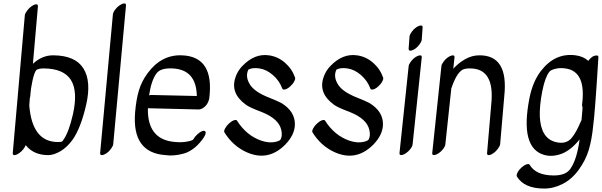

<svg xmlns="http://www.w3.org/2000/svg" viewBox="-20 -862 3492 1114"><path d="M260 38Q175 38 129 -20Q126 -10 115.5 3.5Q105 17 92 26Q79 35 71 37Q53 42 54 26L124 -773Q125 -784 137 -800Q149 -816 162 -825Q175 -834 183 -836Q201 -841 200 -825L171 -492Q225 -542 290 -541Q417 -540 464 -465Q511 -390 480 -254.5Q449 -119 401 -51Q369 -7 330.5 15.5Q292 38 260 38ZM150 -251Q150 -250 150 -249Q167 -38 316 -38Q337 -38 340.5 -41.5Q344 -45 346 -48L348 -51Q379 -94 403 -198Q433 -332 391.5 -398Q350 -464 234 -465Q205 -465 191 -456Q178 -440 168 -391.5Q158 -343 157 -320.5Q156 -298 153 -292Z M694 -841Q712 -846 711 -830L637 -26Q636 -15 624 1.5Q612 18 599 26.5Q586 35 578 37Q560 42 561 26L635 -778Q636 -790 648 -806Q660 -822 673 -830.5Q686 -839 694 -841Z M838 -234Q834 -49 999 -38Q1034 -35 1062 -40Q1098 -46 1102 -54Q1110 -69 1125.5 -83Q1141 -97 1154 -101.5Q1167 -106 1172 -98Q1179 -85 1153 -51Q1127 -17 1099.5 2.5Q1072 22 1046 29Q988 45 941 38Q744 25 764 -211Q770 -284 786 -337.5Q802 -391 837 -438Q917 -546 1036 -541Q1225 -534 1194 -290Q1185 -250 1154 -233Q1142 -226 1128 -227ZM845 -309Q852 -311 856 -311L1122 -305Q1119 -460 979 -465Q911 -468 888 -436Q858 -396 845 -309Z M1618 -348Q1601 -394 1563.5 -426.5Q1526 -459 1485 -465Q1444 -471 1421 -458Q1401 -416 1432 -369Q1459 -328 1540 -296Q1595 -274 1613 -264Q1693 -215 1691 -138Q1689 -77 1633 -21Q1531 80 1402 17Q1329 -19 1282 -94Q1278 -101 1285.5 -116Q1293 -131 1308 -145Q1323 -159 1337 -164Q1351 -169 1355 -162Q1409 -77 1493 -47Q1547 -28 1590 -42Q1604 -47 1607 -51Q1620 -73 1612 -108Q1598 -172 1501 -211Q1497 -213 1478 -220Q1424 -241 1406 -255Q1315 -321 1346 -413Q1358 -450 1386 -479Q1457 -553 1540 -541Q1592 -534 1633 -498.5Q1674 -463 1692 -412Q1695 -404 1686.5 -388.5Q1678 -373 1662.5 -359.5Q1647 -346 1634 -343Q1621 -340 1618 -348Z M2129 -348Q2112 -394 2074.5 -426.5Q2037 -459 1996 -465Q1955 -471 1932 -458Q1912 -416 1943 -369Q1970 -328 2051 -296Q2106 -274 2124 -264Q2204 -215 2202 -138Q2200 -77 2144 -21Q2042 80 1913 17Q1840 -19 1793 -94Q1789 -101 1796.5 -116Q1804 -131 1819 -145Q1834 -159 1848 -164Q1862 -169 1866 -162Q1920 -77 2004 -47Q2058 -28 2101 -42Q2115 -47 2118 -51Q2131 -73 2123 -108Q2109 -172 2012 -211Q2008 -213 1989 -220Q1935 -241 1917 -255Q1826 -321 1857 -413Q1869 -450 1897 -479Q1968 -553 2051 -541Q2103 -534 2144 -498.5Q2185 -463 2203 -412Q2206 -404 2197.5 -388.5Q2189 -373 2173.5 -359.5Q2158 -346 2145 -343Q2132 -340 2129 -348Z M2411 -540Q2429 -544 2427 -529L2374 -25Q2373 -13 2361 2.5Q2349 18 2336 26.5Q2323 35 2314 37Q2296 41 2298 25L2351 -478Q2352 -489 2364 -505Q2376 -521 2389 -529.5Q2402 -538 2411 -540ZM2415 -713Q2433 -718 2432 -702L2427 -632Q2426 -621 2414.5 -605Q2403 -589 2390 -580Q2377 -571 2368 -569Q2350 -564 2351 -580L2356 -650Q2357 -661 2368.5 -677Q2380 -693 2393 -702Q2406 -711 2415 -713Z M2601 -540Q2619 -544 2617 -529L2610 -463Q2638 -495 2678 -518Q2718 -541 2760 -541Q2931 -543 2906 -306L2882 -26Q2881 -15 2869 1Q2857 17 2844 26Q2831 35 2823 37Q2805 42 2806 26L2830 -254Q2853 -466 2706 -465Q2677 -465 2663 -457Q2628 -437 2598 -347Q2598 -346 2598 -344L2564 -25Q2563 -13 2551 2.5Q2539 18 2526 26.5Q2513 35 2504 37Q2486 41 2488 25L2541 -478Q2542 -489 2554 -505Q2566 -521 2579 -529.5Q2592 -538 2601 -540Z M3393 -509Q3413 -534 3428 -538Q3453 -545 3452 -530Q3432 -205 3422 -135Q3414 -52 3396 8Q3378 68 3337.5 123.5Q3297 179 3243 206Q3189 233 3134 232Q3021 231 2979 162Q2975 155 2982.5 139.5Q2990 124 3005 110.5Q3020 97 3034 92Q3048 87 3053 94Q3089 155 3190 156Q3262 157 3289 118Q3327 65 3343 -53Q3291 11 3237.5 30.5Q3184 50 3138 37Q2995 -3 3052 -293Q3071 -389 3119 -451Q3201 -557 3320 -541Q3365 -535 3393 -509ZM3354 -165Q3361 -242 3360 -242Q3356 -245 3357 -253Q3383 -449 3260 -465Q3230 -469 3208 -464Q3177 -458 3167 -445Q3142 -413 3126 -331Q3110 -249 3112 -186Q3118 -62 3200 -39Q3263 -21 3297 -62Q3323 -93 3349 -155Q3351 -160 3354 -165Z"/></svg>

Font: Kavivanar
Style: Regular
Weight: 400
Designer: Tharique Azeez
Foundry: Tharique Azeez
Version: Version 1.88